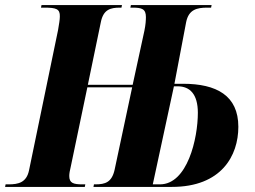

<svg xmlns="http://www.w3.org/2000/svg" viewBox="-41 -734 1001 754"><path d="M-21 0H292L294 -10H283C247 -10 231 -15 231 -43C231 -52 233 -64 237 -80L302 -391H478L409 -67C398 -18 372 -10 334 -10H328L326 0H634C829 0 895 -123 895 -236C895 -359 809 -405 678 -405H644L690 -647C700 -697 733 -704 773 -704H788L790 -714H473L471 -704H480C516 -704 532 -699 532 -667C532 -655 531 -637 526 -613L480 -401H304L355 -647C365 -697 393 -704 430 -704H436L438 -714H122L120 -704H133C180 -704 195 -699 194 -669C194 -657 191 -640 187 -616L73 -65C63 -17 31 -10 -7 -10H-19ZM587 -10H559L642 -395H657C704 -395 736 -365 736 -291C736 -190 695 -10 587 -10Z"/></svg>

Font: Noto Serif Display Condensed ExtraBold
Style: Italic
Weight: 800
Width: 3
Italic angle: -12°
Designer: Monotype Design Team
Foundry: Monotype Imaging Inc.
Version: Version 2.009